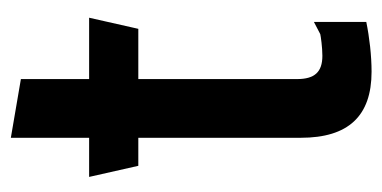

<svg xmlns="http://www.w3.org/2000/svg" viewBox="-200 -510 722 363"><g transform="rotate(-90 161.5 -328.0)"><path d="M208 13C238 13 273 9 302 3V-96L279 -84C275 -83 254 -80 238 -80C207 -80 194 -95 194 -128V-428H289L310 -521H194V-650L83 -669V-521H9L30 -428H83V-121C83 -31 124 13 208 13Z"/></g></svg>

Font: All Genders v4
Style: Regular
Weight: 400
Designer: Rassam Alawdi
Foundry: Rassam Art
Version: Version 3.100;FEAKit 1.0